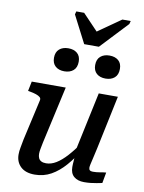

<svg xmlns="http://www.w3.org/2000/svg" viewBox="-106 -1073 867 1157"><g transform="rotate(10 327.5 -495.0)"><path d="M346 -815H436L593 -982L598 -1001H547L380 -884L435 -873L313 -1001H265L260 -982ZM204 -187Q199 -162 196 -146Q193 -130 193 -117Q193 -103 198 -91.5Q203 -80 214.5 -74Q226 -68 244 -68Q275 -68 306 -87Q337 -106 369.5 -142Q402 -178 438 -230L450 -191Q413 -131 373.5 -85.5Q334 -40 288.5 -14.5Q243 11 188 11Q132 11 102 -17.5Q72 -46 72 -92Q72 -112 76.5 -135Q81 -158 86 -186L142 -435Q145 -447 136.5 -454.5Q128 -462 112 -467.5Q96 -473 73 -477L62 -479L74 -538H282ZM532 -210Q524 -173 518 -148Q512 -123 509 -109Q506 -95 506 -88Q506 -77 512 -72Q518 -67 531 -67Q553 -67 574.5 -71Q596 -75 611 -76L599 -10Q584 -7 566 -3.5Q548 0 529 2Q510 4 489 4Q450 4 427 -15.5Q404 -35 404 -74Q404 -80 404.5 -92Q405 -104 406.5 -120Q408 -136 410 -154L401 -148L484 -538H601ZM256 -633Q290 -633 311 -651Q332 -669 332 -705Q332 -739 311.5 -756.5Q291 -774 257 -774Q223 -774 202 -756Q181 -738 181 -703Q181 -669 201.5 -651Q222 -633 256 -633ZM508 -633Q542 -633 563 -651Q584 -669 584 -705Q584 -739 563.5 -756.5Q543 -774 509 -774Q475 -774 454 -756Q433 -738 433 -703Q433 -669 453.5 -651Q474 -633 508 -633Z"/></g></svg>

Font: Roboto Serif 20pt Medium
Style: Italic
Weight: 500
Italic angle: -10°
Version: Version 1.008